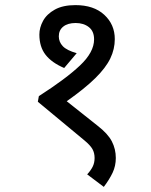

<svg xmlns="http://www.w3.org/2000/svg" viewBox="-20 -652 591 751"><path d="M275 -632Q347 -632 388 -594Q429 -556 429 -499Q429 -460 411.5 -423.5Q394 -387 353 -346.5Q312 -306 241 -256L362 -160Q402 -129 417.5 -99Q433 -69 433 -34Q433 -3 420.5 23.5Q408 50 386 79L321 30Q335 15 342.5 0Q350 -15 350 -34Q350 -54 341.5 -69Q333 -84 310 -103L128 -254L132 -276Q238 -344 293 -396Q348 -448 348 -498Q348 -530 327.5 -546Q307 -562 276 -562Q245 -562 227.5 -548Q210 -534 210 -510Q210 -488 225.5 -471.5Q241 -455 280 -444L231 -386Q182 -407 158 -438Q134 -469 134 -517Q134 -544 148.5 -570.5Q163 -597 194.5 -614.5Q226 -632 275 -632Z"/></svg>

Font: Go Noto Kurrent-Regular
Style: Regular
Weight: 400
Designer: Monotype Design Team
Foundry: Monotype Imaging Inc.
Version: Version 2.012; ttfautohint (v1.8.4.7-5d5b)